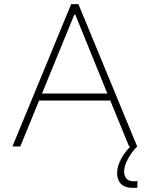

<svg xmlns="http://www.w3.org/2000/svg" viewBox="-20 -708 723 928"><path d="M40 0 324 -688H359L643 0H604L513 -222H169L78 0ZM183 -256H499L344 -637H339ZM622 200Q595 200 578 190.5Q561 181 553.5 164.5Q546 148 546 128Q546 95 567 57Q588 19 621 -10L643 0Q630 12 615 33Q600 54 590 77.5Q580 101 580 122Q580 141 590.5 154.5Q601 168 627 168Q630 168 633.5 168Q637 168 644 167V199Q637 200 633 200Q629 200 622 200Z"/></svg>

Font: Saira Thin
Style: Regular
Weight: 100
Designer: Hector Gatti with collaboration of the Omnibus-Type team
Foundry: Omnibus-Type
Version: Version 1.101